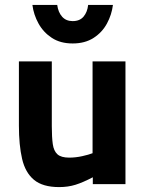

<svg xmlns="http://www.w3.org/2000/svg" viewBox="-20 -750 593 782"><path d="M221 12Q154 12 118.5 -17.5Q83 -47 70 -103Q57 -159 57 -238V-500H191V-236Q191 -191 195 -163Q199 -135 214 -121.5Q229 -108 262 -108Q288 -108 315 -114Q342 -120 357 -126V-500H491V0H358V-28Q318 -7 287.5 2.5Q257 12 221 12ZM276 -573Q226 -573 191.5 -595.5Q157 -618 137 -654Q117 -690 112 -730H213Q217 -700 233 -682Q249 -664 276 -664Q305 -664 320.5 -682.5Q336 -701 339 -730H440Q435 -690 415.5 -654Q396 -618 361 -595.5Q326 -573 276 -573Z"/></svg>

Font: Titillium Web
Style: Bold
Weight: 700
Designer: Mohamed Gaber, Accademia di Belle Arti di Urbino
Foundry: Kief Type Foundry, Accademia di Belle Arti di Urbino
Version: Version 3.000